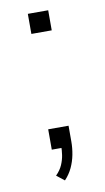

<svg xmlns="http://www.w3.org/2000/svg" viewBox="-74 -525 372 678"><g transform="rotate(-10 112.5 -186.0)"><path d="M103 115 75 93Q91 77 98.5 59.5Q106 42 108.5 25Q111 8 111 -7L126 0H76V-73H149V-16Q149 7 144.5 30.5Q140 54 130 75.5Q120 97 103 115ZM76 -415V-487H149V-415Z"/></g></svg>

Font: Nunito Sans 10pt ExtraLight
Style: Regular
Weight: 250
Designer: Vernon Adams
Foundry: Vernon Adams
Version: Version 3.101;gftools[0.9.27]